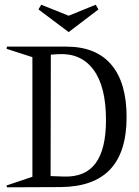

<svg xmlns="http://www.w3.org/2000/svg" viewBox="-20 -799 593 819"><path d="M9.8 0 7.8 -7.8 118.2 -44.9V-555.2L7.8 -590.8L9.8 -600.1H263.2Q389.2 -600.1 454.6 -523.4Q520 -446.8 520 -299.8Q520 -150.4 449.7 -76.2Q379.4 -2 237.8 -1ZM144 -758.8 155.8 -778.8 272.9 -731.9 388.2 -778.8 399.9 -758.8 272.9 -662.1ZM195.8 -47.9 252.9 -45.9Q343.8 -43 387.9 -102.8Q432.1 -162.6 432.1 -287.1Q432.1 -429.7 378.7 -501.7Q325.2 -573.7 228 -567.9L196.8 -565.9Z"/></svg>

Font: Halibut Cnd
Style: Regular
Weight: 400
Width: 3
Designer: Matteo Maggi
Foundry: Collletttivo
Version: Version 3.080 | FøM Fix